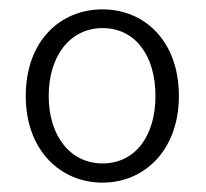

<svg xmlns="http://www.w3.org/2000/svg" viewBox="-20 -828 440 410"><path d="M199 -438C288 -438 362 -507 362 -623C362 -741 288 -808 199 -808C109 -808 35 -741 35 -623C35 -507 109 -438 199 -438ZM199 -479C130 -479 84 -538 84 -623C84 -709 130 -768 199 -768C269 -768 312 -709 312 -623C312 -538 269 -479 199 -479Z"/></svg>

Font: Noto Sans TC Light
Style: Regular
Weight: 300
Designer: Ryoko NISHIZUKA 西塚涼子 (kana, bopomofo & ideographs); Paul D. Hunt (Latin, Greek & Cyrillic); Sandoll Communications 산돌커뮤니
Foundry: Adobe
Version: Version 2.004;hotconv 1.0.118;makeotfexe 2.5.65603